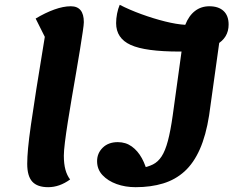

<svg xmlns="http://www.w3.org/2000/svg" viewBox="-20 -752 977 797"><path d="M180 25Q135 25 114 2Q93 -21 93 -72Q93 -99 96.5 -137Q100 -175 108.5 -234.5Q117 -294 131 -383Q145 -472 166 -599L128 -675Q168 -699 205.5 -712.5Q243 -726 274 -726Q328 -726 328 -660Q328 -650 323.5 -620Q319 -590 312 -546Q305 -502 296 -450.5Q287 -399 278 -346Q269 -293 261.5 -245.5Q254 -198 249.5 -161.5Q245 -125 245 -106Q245 -72 251.5 -48Q258 -24 271 -7Q227 25 180 25ZM543 25Q500 25 464 12Q428 -1 405.5 -25Q383 -49 383 -83Q383 -116 406.5 -139Q430 -162 469 -162Q502 -162 527 -144Q552 -126 569 -95Q586 -64 594 -25L565 -54Q594 -59 615 -69.5Q636 -80 651 -103Q666 -126 677 -167.5Q688 -209 697 -273L742 -599L902 -660L848 -273Q835 -190 809.5 -132.5Q784 -75 746 -40.5Q708 -6 657 9.5Q606 25 543 25ZM725 -538Q583 -538 522.5 -565.5Q462 -593 462 -656Q462 -675 466 -695.5Q470 -716 477 -732Q518 -711 567.5 -693Q617 -675 665 -663Q713 -651 749 -649Q764 -687 789.5 -706.5Q815 -726 849 -726Q887 -726 908 -706.5Q929 -687 929 -650Q929 -595 878.5 -566.5Q828 -538 725 -538Z"/></svg>

Font: Lemonada Medium
Style: Regular
Weight: 500
Designer: Mohamed Gaber (Arabic), Eduardo Tunni (Latin)
Foundry: Kief Type Foundry
Version: Version 4.004; ttfautohint (v1.8.2)